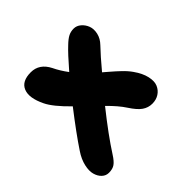

<svg xmlns="http://www.w3.org/2000/svg" viewBox="-160 -734 970 970"><g transform="rotate(-45 325.0 -249.0)"><path d="M97.2 71.8Q76.2 71.8 60.5 57.1Q44.9 42.5 38.1 18.3Q31.2 -5.9 39.1 -40.5Q46.9 -75.2 70.8 -110.8Q119.6 -184.6 205.1 -294.9Q133.3 -365.2 111.8 -410.2Q77.1 -481.4 94.7 -524.2Q112.3 -566.9 176.8 -566.9Q237.3 -566.9 269 -504.9Q286.1 -468.8 314.9 -430.2Q376 -501 407.2 -529.8Q430.2 -552.2 447.5 -561Q464.8 -569.8 485.8 -569.8Q506.8 -569.8 524.2 -554.9Q541.5 -540 549.8 -518.1Q558.1 -496.1 551.8 -467.5Q545.4 -439 522 -415Q484.9 -376.5 431.2 -312Q438 -306.2 456.8 -290Q475.6 -273.9 483.6 -266.6Q491.7 -259.3 505.1 -246.6Q518.6 -233.9 527.8 -223.1Q537.1 -212.4 544.9 -201.2Q572.3 -162.6 580.1 -127.7Q587.9 -92.8 578.1 -69.8Q568.4 -46.9 547.6 -33.4Q526.9 -20 499 -20Q470.2 -20 446.5 -36.4Q422.9 -52.7 396 -94.2Q369.6 -134.8 321.8 -181.2Q229.5 -65.4 174.8 20Q156.2 49.3 139.9 60.5Q123.5 71.8 97.2 71.8Z"/></g></svg>

Font: Shantell Sans Irregular Bouncy
Style: Bold
Weight: 700
Designer: Stephen Nixon, Anya Danilova, Shantell Martin
Foundry: Arrow Type
Version: Version 1.006;[9816181b4]